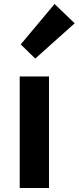

<svg xmlns="http://www.w3.org/2000/svg" viewBox="-20 -944 395 964"><path d="M79 0H226V-560H79ZM157 -650 355 -827 254 -924 84 -721Z"/></svg>

Font: Noto Sans CJK SC
Style: Bold
Weight: 700
Designer: Ryoko NISHIZUKA 西塚涼子 (kana, bopomofo & ideographs); Paul D. Hunt (Latin, Greek & Cyrillic); Sandoll Communications 산돌커뮤니
Foundry: Adobe
Version: Version 2.004;hotconv 1.0.118;makeotfexe 2.5.65603